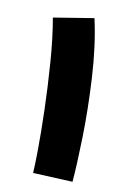

<svg xmlns="http://www.w3.org/2000/svg" viewBox="-109 -746 552 809"><g transform="rotate(15 167.0 -341.5)"><path d="M200 -690 30 -647Q52 -565 68.5 -463Q85 -361 96.5 -262.5Q108 -164 113.5 -90.5Q119 -17 119 7L289 0Q289 -69 281.5 -189.5Q274 -310 254.5 -445Q235 -580 200 -690Z"/></g></svg>

Font: Noto Sans Arabic Condensed Black
Style: Regular
Weight: 900
Width: 3
Designer: Nadine Chahine
Foundry: Monotype Imaging Inc.
Version: 1.001